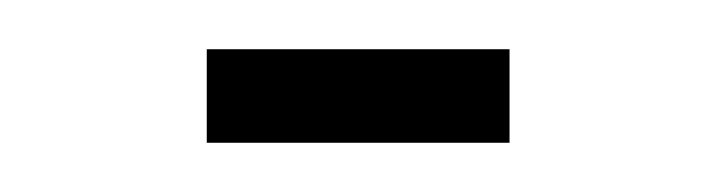

<svg xmlns="http://www.w3.org/2000/svg" viewBox="-20 -639 290 78"><path d="M64 -581V-619H187V-581Z"/></svg>

Font: Inconsolata UltraCondensed Light
Style: Regular
Weight: 300
Width: 1
Monospace: yes
Designer: Raph Levien, Cyreal, Brenton Simpson
Foundry: Raph Levien, Cyreal, Google
Version: Version 3.001; ttfautohint (v1.8.2.53-6de2)